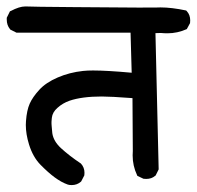

<svg xmlns="http://www.w3.org/2000/svg" viewBox="-35 -582 594 580"><path d="M365.7 -112.8Q365.7 -119.1 366.2 -125.5L365.2 -285.6Q299.3 -290.5 272.5 -290.5Q212.9 -290.5 175.3 -277.8Q154.3 -270.5 138.7 -256.3Q123.5 -243.2 121.6 -226.1Q120.6 -218.8 120.6 -214.4Q120.6 -210 120.6 -207.8Q120.6 -205.6 121.1 -200.7Q121.6 -190.9 123 -179.7Q126.5 -155.3 149.4 -134.3Q173.8 -111.8 209.5 -87.9Q220.2 -76.2 220.2 -60.1Q220.2 -57.1 219.7 -52.2L210.4 -34.2L209.5 -33.2Q197.8 -22.9 181.6 -22.9Q174.3 -22.9 169.9 -24.4Q165.5 -25.9 160.2 -28.3Q154.8 -30.8 149.4 -33.7Q139.2 -39.6 129.9 -46.4Q110.8 -60.5 87.6 -84Q64.5 -107.4 52.7 -145.5Q43 -176.8 43 -204.6Q43 -210.4 43.5 -216.3Q45.9 -249 54.7 -268.8Q63.5 -288.6 83.5 -310.5Q103.5 -332.5 139.2 -347.9Q174.8 -363.3 215.8 -367.7Q228 -369.1 246.1 -369.1Q288.1 -369.1 362.8 -362.3L359.4 -483.4H14.6L-3.9 -492.7L-4.9 -494.1Q-14.6 -505.9 -14.6 -522.9Q-14.6 -524.9 -14.6 -528.3L-4.9 -547.9L-2.4 -548.8Q23.4 -562.5 41 -562.5Q42 -562.5 43.5 -562.5Q59.1 -561.5 189.9 -560.5Q337.9 -559.1 383.8 -559.1Q429.7 -559.1 438 -559.3Q446.3 -559.6 449.7 -559.6Q483.4 -559.6 527.3 -550.3L529.3 -548.3Q539.6 -537.1 539.6 -520.5Q539.6 -517.1 539.1 -512.2L529.3 -494.1Q501 -481.4 470.7 -481.4Q460.9 -481.4 450.7 -482.4L434.6 -481.9L444.3 -70.3L435.1 -51.8L433.6 -50.8Q422.9 -41.5 406.7 -41.5Q403.3 -41.5 398.4 -42L379.9 -50.8L378.9 -53.2Q365.7 -81.1 365.7 -112.8Z"/></svg>

Font: Bakudai
Style: Bold
Weight: 700
Version: Version 1.48